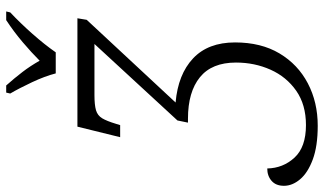

<svg xmlns="http://www.w3.org/2000/svg" viewBox="-287 -573 1046 620"><g transform="rotate(-90 236.0 -263.0)"><path d="M140 240Q74 240 31 224Q-12 208 -33 183Q-54 158 -54 131Q-54 105 -38 91Q-22 77 2 77Q3 128 37 165Q71 202 142 202Q208 202 253 170.5Q298 139 321 87.5Q344 36 344 -24Q344 -102 296.5 -140.5Q249 -179 163 -179H150L157 -213L404 -481H239Q207 -481 190 -476Q173 -471 164 -456Q155 -441 146 -411L142 -398H103L137 -536H487L482 -506L215 -219Q306 -211 357.5 -162.5Q409 -114 409 -27Q409 57 373.5 116.5Q338 176 277 208Q216 240 140 240ZM309 -606Q300 -641 280.5 -682.5Q261 -724 244 -753L247 -766H270Q294 -739 313.5 -713.5Q333 -688 350 -658Q376 -684 409.5 -712.5Q443 -741 481 -766H509L506 -753Q471 -720 436.5 -681Q402 -642 377 -606Z"/></g></svg>

Font: Noto Serif Light
Style: Italic
Weight: 300
Italic angle: -12°
Designer: Monotype Design Team
Foundry: Monotype Imaging Inc.
Version: Version 2.013